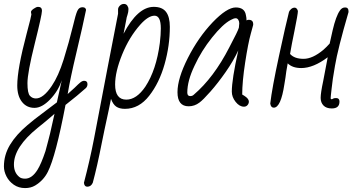

<svg xmlns="http://www.w3.org/2000/svg" viewBox="-51 -542 1836 979"><path d="M-31 307Q-31 248 0 196.5Q31 145 89 96Q111 76 190 17L239 -20L244 -43L251 -74Q256 -98 258 -106L264 -133Q246 -78 204.5 -35Q163 8 125 8Q85 8 61 -22.5Q37 -53 37 -106Q37 -190 85 -371Q109 -461 109 -468L107 -480Q106 -487 120 -497Q134 -507 143 -507Q163 -507 163 -487Q163 -467 126 -319Q89 -171 89 -118Q89 -66 102 -53Q114 -40 132 -40Q170 -40 213 -104Q247 -154 273.5 -238.5Q300 -323 323 -417L328 -437Q339 -482 347 -493Q355 -505 369 -505Q380 -505 384.5 -499.5Q389 -494 387 -488Q372 -414 338 -271Q307 -141 294 -62Q291 -60 329 -94Q349 -114 359 -122Q369 -130 378 -130Q395 -130 395 -113Q395 -101 387 -93Q347 -57 283 -7Q233 255 193 334Q171 378 128 404Q106 417 77 417Q44 417 19.5 400Q-5 383 -18 357.5Q-31 332 -31 307ZM140 324Q159 294 181 228L194 179L204 140L227 38L210 53Q175 83 141 110Q20 208 20 297Q20 338 47 360Q57 369 77 369Q112 369 140 324Z M377 390Q407 276 429 162L459 5L489 -152L497 -194Q537 -402 551 -472V-494Q551 -504 560 -513Q569 -522 581 -522Q592 -522 598 -513.5Q604 -505 604 -495Q604 -481 599 -466L595 -453Q593 -445 593 -442L579 -370Q651 -507 733 -507Q776 -507 795.5 -481.5Q815 -456 815 -405Q815 -309 788 -214Q761 -119 710 -54Q658 13 586 13Q558 13 541.5 1.5Q525 -10 515 -38L503 21Q479 131 468 187Q444 309 422 390Q413 410 394 410Q379 410 377 390ZM690 -100Q746 -185 764 -323Q769 -366 769 -397Q769 -462 737 -462Q705 -462 664 -416Q608 -353 572 -264.5Q536 -176 536 -111Q536 -34 593 -34Q645 -34 690 -100Z M1131 -75Q1131 -137 1164 -285Q1139 -231 1099.5 -174.5Q1060 -118 1022 -75Q984 -32 966 -19Q941 0 911 0Q854 0 854 -72Q854 -142 907 -246.5Q960 -351 1033 -428Q1106 -504 1151 -504Q1197 -504 1203 -464Q1206 -452 1206 -438Q1211 -441 1217 -441Q1240 -441 1240 -419V-415L1228 -371Q1214 -321 1199 -223Q1184 -125 1184 -60L1194 -54Q1218 -39 1218 -24Q1218 -14 1211 -6Q1204 2 1193 2Q1170 2 1150.5 -22.5Q1131 -47 1131 -75ZM937 -59Q1039 -146 1118 -300Q1163 -385 1167 -401Q1169 -419 1169 -423Q1169 -433 1164 -441Q1159 -449 1151 -449Q1141 -449 1125 -440Q1085 -419 1030.5 -351Q976 -283 941 -207Q904 -130 904 -70Q904 -52 919 -52Q930 -52 937 -59Z M1584 -43Q1584 -68 1597 -129L1620 -250Q1547 -195 1485 -195Q1440 -195 1416 -219Q1414 -209 1412.5 -199Q1411 -189 1409 -179Q1405 -146 1399 -112Q1381 7 1345 7Q1330 7 1327 -14Q1336 -92 1371.5 -256.5Q1407 -421 1422 -479Q1425 -489 1433.5 -496Q1442 -503 1451 -503Q1463 -503 1468 -486Q1468 -470 1450 -382Q1436 -315 1428 -267Q1450 -242 1497 -242Q1543 -242 1598 -288Q1615 -303 1630 -320L1645 -387Q1662 -460 1682 -488Q1692 -504 1709 -504Q1726 -504 1726 -485V-480Q1671 -291 1657 -206Q1644 -133 1640 -91Q1637 -58 1636 -55L1635 -42Q1635 -36 1640 -36Q1644 -36 1647 -39Q1652 -42 1663 -42Q1680 -42 1680 -24Q1680 11 1641 11Q1613 11 1598.5 -4Q1584 -19 1584 -43Z"/></svg>

Font: Bad Script
Style: Regular
Weight: 400
Italic angle: -10°
Designer: Roman Shchyukin (Gaslight Type Foundry), Cyreal (Charset Expansion)
Foundry: Gaslight
Version: Version 2.000